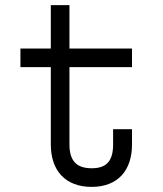

<svg xmlns="http://www.w3.org/2000/svg" viewBox="-20 -720 640 752"><path d="M423 -214V-154C423 -84 392 -61 339 -61C285 -61 252 -85 252 -154V-457H497V-530H252V-700H179V-530H60V-457H179V-154C179 -52 236 12 339 12C441 12 497 -52 497 -154V-214Z"/></svg>

Font: Fliege Mono Light
Style: Regular
Weight: 300
Version: Version 0.020;Glyphs 3.3 (3306)